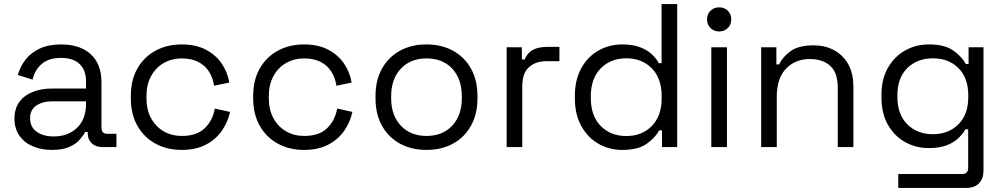

<svg xmlns="http://www.w3.org/2000/svg" viewBox="-20 -720 4919 940"><path d="M233.8 14Q182.2 14 140.6 -3.8Q99 -21.5 74.9 -55.9Q50.8 -90.2 50.8 -139Q50.8 -188.5 74.9 -221.1Q99 -253.8 140.6 -270.1Q182.2 -286.5 233.8 -286.5H401.2V-322.8Q401.2 -375.8 370.2 -406.1Q339.2 -436.5 278.5 -436.5Q218.8 -436.5 184.9 -407.5Q151 -378.5 139.5 -330.2L67 -352.8Q79 -394.5 105.1 -428.2Q131.2 -462 174.6 -482.2Q218 -502.5 279 -502.5Q372.5 -502.5 424.6 -454.2Q476.8 -406 476.8 -318.2V-95Q476.8 -65 504.8 -65H550V0H481Q448.5 0 429 -18.4Q409.5 -36.8 409.5 -68.2V-73.8H397.2Q386.5 -54.2 367.6 -33.6Q348.8 -13 316.5 0.5Q284.2 14 233.8 14ZM242.2 -52Q313.2 -52 357.2 -94.2Q401.2 -136.5 401.2 -212.5V-224H236.8Q189 -224 158.1 -203.4Q127.2 -182.8 127.2 -140.8Q127.2 -98.8 159.1 -75.4Q191 -52 242.2 -52Z M869.2 14Q798 14 741.8 -16.4Q685.5 -46.8 653 -103.8Q620.5 -160.8 620.5 -238.8V-249.8Q620.5 -328.5 653 -385.1Q685.5 -441.8 741.8 -472.1Q798 -502.5 869.2 -502.5Q939.5 -502.5 988.6 -476.4Q1037.8 -450.2 1066.2 -407.5Q1094.8 -364.8 1102.5 -315.8L1027.8 -300.2Q1023 -337 1004.5 -367.4Q986 -397.8 952.6 -415.9Q919.2 -434 870 -434Q820.8 -434 781.6 -411.5Q742.5 -389 719.8 -347.5Q697 -306 697 -248.5V-240Q697 -182.5 719.8 -141Q742.5 -99.5 781.6 -77Q820.8 -54.5 870 -54.5Q944.2 -54.5 983.1 -93Q1022 -131.5 1031.5 -188.5L1106.2 -172.2Q1096.2 -123.8 1067 -81Q1037.8 -38.2 988.6 -12.1Q939.5 14 869.2 14Z M1468.2 14Q1397 14 1340.8 -16.4Q1284.5 -46.8 1252 -103.8Q1219.5 -160.8 1219.5 -238.8V-249.8Q1219.5 -328.5 1252 -385.1Q1284.5 -441.8 1340.8 -472.1Q1397 -502.5 1468.2 -502.5Q1538.5 -502.5 1587.6 -476.4Q1636.8 -450.2 1665.2 -407.5Q1693.8 -364.8 1701.5 -315.8L1626.8 -300.2Q1622 -337 1603.5 -367.4Q1585 -397.8 1551.6 -415.9Q1518.2 -434 1469 -434Q1419.8 -434 1380.6 -411.5Q1341.5 -389 1318.8 -347.5Q1296 -306 1296 -248.5V-240Q1296 -182.5 1318.8 -141Q1341.5 -99.5 1380.6 -77Q1419.8 -54.5 1469 -54.5Q1543.2 -54.5 1582.1 -93Q1621 -131.5 1630.5 -188.5L1705.2 -172.2Q1695.2 -123.8 1666 -81Q1636.8 -38.2 1587.6 -12.1Q1538.5 14 1468.2 14Z M2068 14Q1994 14 1937.6 -17.1Q1881.2 -48.2 1849.9 -104.9Q1818.5 -161.5 1818.5 -237.8V-250.8Q1818.5 -327 1849.9 -383.6Q1881.2 -440.2 1937.6 -471.4Q1994 -502.5 2068 -502.5Q2142 -502.5 2198.4 -471.4Q2254.8 -440.2 2286.1 -383.6Q2317.5 -327 2317.5 -250.8V-237.8Q2317.5 -161.5 2286.1 -104.9Q2254.8 -48.2 2198.4 -17.1Q2142 14 2068 14ZM2068 -54.5Q2147 -54.5 2194 -104.8Q2241 -155 2241 -240V-248.5Q2241 -333.5 2194.1 -383.8Q2147.2 -434 2068 -434Q1989.8 -434 1942.4 -383.8Q1895 -333.5 1895 -248.5V-240Q1895 -155 1942.4 -104.8Q1989.8 -54.5 2068 -54.5Z M2537 0H2460.5V-488.5H2535V-428.8H2548.5Q2561.8 -461 2588.8 -475.8Q2615.8 -490.5 2661 -490.5H2718.8V-420.5H2655.2Q2602 -420.5 2569.5 -390.9Q2537 -361.2 2537 -298.5Z M3026 14Q2962.5 14 2909.9 -16.2Q2857.2 -46.5 2825.9 -103.1Q2794.5 -159.8 2794.5 -237.8V-250.8Q2794.5 -328.8 2825.5 -385.4Q2856.5 -442 2909.4 -472.2Q2962.2 -502.5 3026 -502.5Q3077.8 -502.5 3113.1 -489Q3148.5 -475.5 3170.9 -454.6Q3193.2 -433.8 3205.5 -410.5H3219V-700H3295.5V0H3221V-81.8H3207.5Q3187.5 -44.8 3145.2 -15.4Q3103 14 3026 14ZM3046 -54Q3122.8 -54 3171.1 -103.1Q3219.5 -152.2 3219.5 -240V-248.5Q3219.5 -336.2 3171.2 -385.4Q3123 -434.5 3046 -434.5Q2970 -434.5 2921.2 -385.4Q2872.5 -336.2 2872.5 -248.5V-240Q2872.5 -152.2 2921.2 -103.1Q2970 -54 3046 -54Z M3539 0H3462.5V-488.5H3539ZM3500.8 -566Q3475.8 -566 3458.6 -582.8Q3441.5 -599.5 3441.5 -625Q3441.5 -651.2 3458.6 -667.6Q3475.8 -684 3500.8 -684Q3526.8 -684 3543.4 -667.6Q3560 -651.2 3560 -625Q3560 -599.5 3543.4 -582.8Q3526.8 -566 3500.8 -566Z M3783 0H3706.5V-488.5H3781V-404.8H3794.5Q3811 -440.5 3850 -469.2Q3889 -498 3964.2 -498Q4018.5 -498 4062.4 -474.9Q4106.2 -451.8 4132.1 -406.8Q4158 -361.8 4158 -296V0H4081.5V-290.5Q4081.5 -364.5 4044.6 -397.8Q4007.8 -431 3944.8 -431Q3874 -431 3828.5 -384.2Q3783 -337.5 3783 -245.2Z M4295.5 -242.2V-255.2Q4295.5 -332.5 4326.9 -387.6Q4358.2 -442.8 4410.9 -472.6Q4463.5 -502.5 4527.5 -502.5Q4604.5 -502.5 4646.6 -472.9Q4688.8 -443.2 4708.5 -406.8H4722V-488.5H4795V115Q4795 154.8 4773.2 177.4Q4751.5 200 4709.8 200H4377.8V132H4689.8Q4720 132 4720 102V-87H4706.5Q4694.2 -65 4672.1 -43.6Q4650 -22.2 4614.8 -8.6Q4579.5 5 4527.5 5Q4463.5 5 4410.5 -24.9Q4357.5 -54.8 4326.5 -110.2Q4295.5 -165.8 4295.5 -242.2ZM4547 -63Q4623.8 -63 4672.1 -111.2Q4720.5 -159.5 4720.5 -244.5V-253Q4720.5 -339 4672.2 -386.8Q4624 -434.5 4547 -434.5Q4471 -434.5 4422.2 -386.8Q4373.5 -339 4373.5 -253V-244.5Q4373.5 -159.5 4422.2 -111.2Q4471 -63 4547 -63Z"/></svg>

Font: Space Grotesk Variable Light
Style: Regular
Weight: 300
Designer: Florian Karsten
Foundry: Florian Karsten
Version: Version 2.000